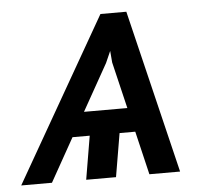

<svg xmlns="http://www.w3.org/2000/svg" viewBox="-77 -574 659 619"><g transform="rotate(-5 253.0 -264.0)"><path d="M-32.7 0 269.9 -528.4H353.7L481.5 0H382.1L348.7 -140.6H297.9L274.1 0H177.6L201.3 -140.6H145.6L66.8 0ZM189.6 -218.8H329.9L294 -369.3L290.8 -407L274.1 -369.3Z"/></g></svg>

Font: Inter P
Style: Italic
Weight: 400
Italic angle: -9.40001°
Designer: Rasmus Andersson
Foundry: rsms
Version: Version 3.018;git-588b23468